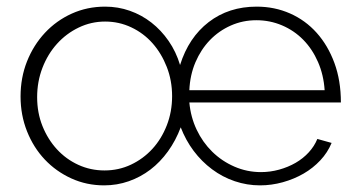

<svg xmlns="http://www.w3.org/2000/svg" viewBox="-20 -549 1080 579"><path d="M294 10Q241 10 195 -11Q149 -32 115 -68Q81 -104 61.5 -153Q42 -202 42 -258Q42 -315 61.5 -364Q81 -413 115.5 -450Q150 -487 196.5 -508Q243 -529 297 -529Q336 -529 371.5 -516.5Q407 -504 436.5 -481Q466 -458 488.5 -425.5Q511 -393 523 -353Q549 -436 609.5 -482.5Q670 -529 754 -529Q808 -529 854.5 -508.5Q901 -488 935 -450Q969 -412 988.5 -359Q1008 -306 1008 -240H551Q555 -196 573 -158Q591 -120 620 -91.5Q649 -63 687 -46.5Q725 -30 767 -30Q795 -30 822 -37.5Q849 -45 871.5 -58Q894 -71 911 -89.5Q928 -108 937 -130L980 -118Q968 -89 946 -65.5Q924 -42 895.5 -25.5Q867 -9 833 0.5Q799 10 764 10Q725 10 688 -2.5Q651 -15 619.5 -38.5Q588 -62 564 -94Q540 -126 525 -165Q510 -125 486.5 -92.5Q463 -60 433.5 -37.5Q404 -15 368.5 -2.5Q333 10 294 10ZM295 -35Q338 -35 375 -52.5Q412 -70 439.5 -100Q467 -130 483 -171Q499 -212 499 -259Q499 -306 483 -347Q467 -388 440 -418.5Q413 -449 376 -466.5Q339 -484 297 -484Q255 -484 217.5 -466Q180 -448 152 -417Q124 -386 108 -344.5Q92 -303 92 -256Q92 -209 108 -169Q124 -129 151.5 -99Q179 -69 216 -52Q253 -35 295 -35ZM959 -277Q956 -323 939 -362Q922 -401 894.5 -429Q867 -457 830.5 -472.5Q794 -488 753 -488Q712 -488 676 -472Q640 -456 613 -428Q586 -400 569.5 -361.5Q553 -323 551 -277Z"/></svg>

Font: Oxford Sans
Style: Regular
Weight: 300
Designer: Matt McInerney, Pablo Impallari, Rodrigo Fuenzalida
Foundry: Matt McInerney, Pablo Impallari, Rodrigo Fuenzalida
Version: Version 3.000g; ttfautohint (v1.5) -l 8 -r 28 -G 28 -x 14 -D